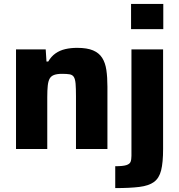

<svg xmlns="http://www.w3.org/2000/svg" viewBox="-20 -763 917 983"><path d="M62 0V-510H214L218 -448H227Q242 -474 264 -489.5Q286 -505 314 -511.5Q342 -518 375 -518Q426 -518 456.5 -505Q487 -492 503 -467Q519 -442 524.5 -405Q530 -368 530 -319V0H369V-270Q369 -311 367 -334.5Q365 -358 358 -369Q351 -380 336.5 -382.5Q322 -385 298 -385Q273 -385 257.5 -379.5Q242 -374 234.5 -361Q227 -348 224.5 -324.5Q222 -301 222 -266V0ZM651 -614V-743H816V-614ZM570 200V88Q609 88 626.5 82.5Q644 77 648.5 65.5Q653 54 653 35V-510H815V0Q815 69 805 109Q795 149 768.5 168.5Q742 188 693.5 194Q645 200 570 200Z"/></svg>

Font: Saira Thin
Style: Bold
Weight: 700
Version: Version 1.101